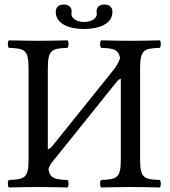

<svg xmlns="http://www.w3.org/2000/svg" viewBox="-20 -825 750 847"><path d="M351 -728C318 -728 295 -745 295 -762C295 -767 296 -773 296 -775C296 -790 286 -805 263 -805C236 -805 226 -791 226 -772C226 -720 285 -697 351 -697C417 -697 476 -720 476 -772C476 -791 466 -805 439 -805C416 -805 406 -790 406 -775C406 -773 407 -767 407 -762C407 -745 384 -728 351 -728ZM598 -122V-523C598 -606 615 -611 685 -614C691 -620 691 -641 685 -647C641 -646 593.5 -645 555 -645C521.5 -645 473 -646 426 -647C420 -641 420 -620 426 -614C480 -611.7 502.5 -608.1 509.9 -568.5C504.1 -552.3 494.8 -534.2 483.5 -520L208.7 -178C201.4 -170.7 195.6 -167.3 191 -167V-523C191 -606 208 -611 278 -614C284 -620 284 -641 278 -647C234 -646 186.5 -645 148 -645C114.5 -645 66 -646 19 -647C13 -641 13 -620 19 -614C89 -611 106 -606 106 -523V-122C106 -39 89 -34 19 -31C13 -25 13 -4 19 2C64 1 112.7 0 149 0C184.6 0 233 1 278 2C284 -4 284 -25 278 -31C223.2 -33.3 200.9 -37 193.8 -78.3C200.7 -102 210.7 -110.1 222.4 -125L495.5 -465C500.4 -471 505.5 -475.5 513 -478V-122C513 -39 496 -34 426 -31C420 -25 420 -4 426 2C471 1 519.7 0 556 0C591.6 0 640 1 685 2C691 -4 691 -25 685 -31C615 -34 598 -39 598 -122Z"/></svg>

Font: Libertinus Serif
Style: Regular
Weight: 400
Designer: Philipp H. Poll
Foundry: Khaled Hosny
Version: Version 6.2